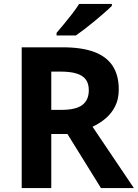

<svg xmlns="http://www.w3.org/2000/svg" viewBox="-20 -954 699 974"><path d="M297.9 -714Q394.8 -714 457.7 -690.5Q520.6 -667 551.6 -619.6Q582.5 -572.1 582.5 -500.2Q582.5 -451 564 -414.5Q545.4 -378 514.9 -352.5Q484.4 -327.1 449.4 -311.1L659.1 0H492.2L322.1 -274.3H240.1V0H90.1V-714ZM287 -590.8H240.1V-396.6H290.1Q365.3 -396.6 397.9 -421.7Q430.5 -446.9 430.5 -496.2Q430.5 -530.4 415 -551Q399.4 -571.6 367.8 -581.2Q336.2 -590.8 287 -590.8ZM547.5 -924.2Q533.6 -910.2 510.7 -890.2Q487.8 -870.2 461.4 -848.2Q435 -826.2 409.6 -806.7Q384.2 -787.2 365.2 -774.2H266.9V-787.1Q282.8 -806.1 304.3 -831.7Q325.7 -857.2 346.8 -884.7Q367.9 -912.2 381.5 -934.2H547.5Z"/></svg>

Font: Noto Sans Hebrew
Style: Regular
Weight: 400
Designer: Monotype Design Team
Foundry: Monotype Imaging Inc.
Version: Version 2.003;January 10, 2023;FontCreator 14.0.0.2877 64-bi